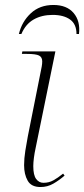

<svg xmlns="http://www.w3.org/2000/svg" viewBox="-20 -743 339 773"><path d="M143 10Q106 10 91.5 -15.5Q77 -41 77 -78Q77 -105 82 -136.5Q87 -168 92 -194L148 -475Q149 -481 149.5 -486Q150 -491 150 -496Q150 -513 137 -519.5Q124 -526 88 -526H68L70 -536H203L123 -145Q119 -127 116.5 -107.5Q114 -88 114 -74Q114 -38 125.5 -22.5Q137 -7 155 -7Q177 -7 195 -17Q213 -27 234 -44L240 -36Q218 -17 194.5 -3.5Q171 10 143 10ZM56 -606Q68 -656 104 -689.5Q140 -723 195 -723Q249 -723 276.5 -690.5Q304 -658 298 -606H288Q288 -646 262 -664.5Q236 -683 192 -683Q148 -683 115.5 -664.5Q83 -646 66 -606Z"/></svg>

Font: Noto Serif Display ExtraLight
Style: Italic
Weight: 200
Italic angle: -12°
Designer: Monotype Design Team
Foundry: Monotype Imaging Inc.
Version: Version 2.009